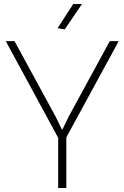

<svg xmlns="http://www.w3.org/2000/svg" viewBox="-20 -947 627 967"><path d="M273 -253 9 -740H53L261 -358L291 -296H295L325 -358L533 -740H578L314 -255V0H273ZM270 -805 349 -927H393L306 -799Z"/></svg>

Font: Encode Sans Normal
Style: Thin
Weight: 100
Designer: Pablo Impallari, Andres Torresi
Foundry: Pablo Impallari, Andres Torresi
Version: Version 1.000; ttfautohint (v1.00) -l 8 -r 50 -G 200 -x 14 -